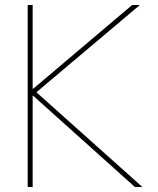

<svg xmlns="http://www.w3.org/2000/svg" viewBox="-20 -750 632 770"><path d="M113 -366H111V0H91V-730H111V-394H113L510 -730H541L126 -380L551 0H521Z"/></svg>

Font: M PLUS 1p Thin
Style: Regular
Weight: 250
Version: Version 1.062